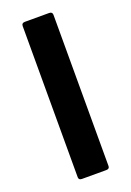

<svg xmlns="http://www.w3.org/2000/svg" viewBox="-133 -723 527 773"><g transform="rotate(-20 130.5 -336.5)"><path d="M197 -12Q197 0 183 0H79Q65 0 65 -12V-660Q65 -673 79 -673H183Q197 -673 197 -660Z"/></g></svg>

Font: Glory Thin
Style: Bold
Weight: 700
Version: Version 1.011